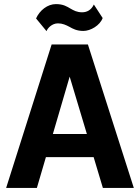

<svg xmlns="http://www.w3.org/2000/svg" viewBox="-20 -917 683 937"><path d="M263 -803C285 -803 302 -795 319 -786C335 -777 354 -766 387 -766C422 -766 468 -793 481 -829L438 -895C425 -867 403 -857 381 -857C355 -857 340 -866 324 -875C307 -885 289 -897 253 -897C212 -897 174 -867 156 -827L207 -765C212 -779 233 -803 263 -803ZM482 0H633L409 -700H232L10 0H160L204 -150H437ZM238 -263 320 -543 404 -263Z"/></svg>

Font: Arthouse Owned
Style: Bold
Weight: 700
Designer: Jeremy Tribby
Foundry: Tribby Type
Version: Version 1.000;PS 001.000;hotconv 1.0.88;makeotf.lib2.5.64775